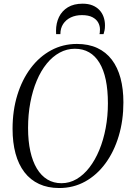

<svg xmlns="http://www.w3.org/2000/svg" viewBox="-20 -984 686 1016"><path d="M293.5 11Q233 11 186.8 -10.5Q140.5 -32 109.2 -72.8Q78 -113.5 62.2 -171.5Q46.5 -229.5 46.5 -302.5Q46.5 -399.5 71.8 -481.2Q97 -563 142.8 -623.8Q188.5 -684.5 250.8 -718Q313 -751.5 387 -751.5Q448.5 -751.5 494.8 -730Q541 -708.5 571.8 -668Q602.5 -627.5 617.8 -570.5Q633 -513.5 633 -442.5Q633 -346.5 608.2 -264Q583.5 -181.5 538.2 -119.8Q493 -58 430.8 -23.5Q368.5 11 293.5 11ZM305.5 -14.5Q348 -14.5 385.5 -36.5Q423 -58.5 453.2 -97.8Q483.5 -137 505.5 -190.2Q527.5 -243.5 539.2 -306.2Q551 -369 551 -437Q551 -507.5 539.8 -561.2Q528.5 -615 506.2 -651.8Q484 -688.5 451.5 -707.2Q419 -726 376 -726Q333.5 -726 295.8 -705.5Q258 -685 227.2 -647.2Q196.5 -609.5 174.5 -557.2Q152.5 -505 140.5 -441.5Q128.5 -378 128.5 -306.5Q128.5 -237.5 140.5 -183.5Q152.5 -129.5 175.2 -91.8Q198 -54 230.8 -34.2Q263.5 -14.5 305.5 -14.5ZM417.5 -964.5Q447.5 -964.5 469.5 -955.5Q491.5 -946.5 506.2 -930.8Q521 -915 528.2 -894.2Q535.5 -873.5 535.5 -850Q535.5 -833 533.2 -823.2Q531 -813.5 528 -803.5H506.5Q507 -806.5 508 -810.5Q509 -814.5 509 -828Q509 -847.5 499.5 -864.8Q490 -882 469 -893Q448 -904 413.5 -904Q380.5 -904 354.8 -891.8Q329 -879.5 314.2 -857Q299.5 -834.5 299.5 -803.5H277Q277 -808 276.8 -810.5Q276.5 -813 276.5 -821Q276.5 -861.5 292.2 -894Q308 -926.5 339.2 -945.5Q370.5 -964.5 417.5 -964.5Z"/></svg>

Font: Merriweather 144pt Light
Style: Italic
Weight: 300
Italic angle: -7.8°
Version: Version 2.101